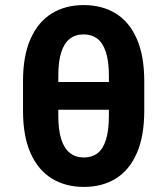

<svg xmlns="http://www.w3.org/2000/svg" viewBox="-20 -734 665 764"><path d="M492.7 -297.4H141.9V-407.6H492.7ZM313.8 9.8Q240.9 9.8 186.4 -23.5Q131.9 -56.8 101.7 -124.4Q71.6 -191.9 71.6 -292.4V-412.1Q71.6 -512 101.7 -579.7Q131.9 -647.4 186.1 -680.6Q240.4 -713.8 312.8 -713.8Q386 -713.8 440 -680.8Q494 -647.9 524 -580.2Q554 -512.5 554 -412.1V-292.4Q554 -191.9 524.3 -124.4Q494.6 -56.8 440.8 -23.5Q387.1 9.8 313.8 9.8ZM312.8 -597.1Q279.9 -597.1 257.5 -579.5Q235 -561.8 223.5 -525.5Q212 -489.3 212 -433.2V-273.9Q212 -216.7 223.7 -180Q235.4 -143.3 258.1 -125.4Q280.8 -107.4 313.8 -107.4Q345.9 -107.4 367.9 -124.1Q389.9 -140.7 401.6 -177.9Q413.3 -215 413.3 -273.9V-433.2Q413.3 -490.9 401.1 -527.5Q388.9 -564 366.7 -580.6Q344.5 -597.1 312.8 -597.1Z"/></svg>

Font: WEMIX Pretendard Variable
Style: Regular
Weight: 400
Designer: Base glyphs from Inter by Rasmus Andersson; Hangeul glyphs from Noto Sans CJK(Source Han Sans) by Jang Soo-young and Kan
Foundry: Kil Hyung-jin
Version: Version 1.000;Glyphs 3.2 (3208)